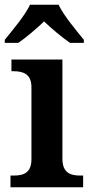

<svg xmlns="http://www.w3.org/2000/svg" viewBox="-25 -786 385 806"><path d="M-5 -619V-606H52C84 -628 130 -667 160 -696C190 -667 237 -628 269 -606H327V-619C296 -657 242 -721 221 -766H101C80 -721 26 -657 -5 -619ZM19 0H324V-49H312C270 -49 237 -61 237 -120V-536H23V-487H32C73 -487 107 -475 107 -420V-118C107 -60 74 -49 32 -49H19Z"/></svg>

Font: Noto Serif Sinhala SemiBold
Style: Regular
Weight: 600
Designer: Jelle Bosma - Monotype Design Team
Foundry: Monotype Imaging Inc.
Version: Version 2.007